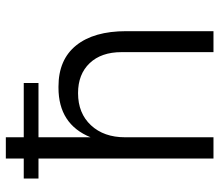

<svg xmlns="http://www.w3.org/2000/svg" viewBox="-68 -702 770 675"><g transform="rotate(-90 317.5 -365.0)"><path d="M171.9 0H97.2V-615.2H26.9V-667H97.2V-730H171.9V-667H362.8V-615.2H171.9V-432.1Q217.8 -544.9 346.2 -544.9H350.1Q444.8 -544.9 494.9 -482.7Q544.9 -420.4 544.9 -307.1V0H471.2V-323.2Q471.2 -394.5 432.4 -435.3Q393.6 -476.1 327.1 -476.1Q256.3 -476.1 214.1 -430.7Q171.9 -385.3 171.9 -311Z"/></g></svg>

Font: Sora Light
Style: Regular
Weight: 300
Designer: Jonathan Barnbrook, Julián Moncada
Foundry: Barnbrook Fonts
Version: Version 2.000